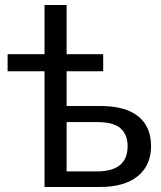

<svg xmlns="http://www.w3.org/2000/svg" viewBox="-20 -744 640 764"><path d="M10.3 -528.3H157.2V-724.1H245.1V-528.3H390.6V-460.4H245.1V-322.3H378.4Q478.5 -322.3 529.8 -281.2Q581.1 -240.2 581.1 -162.6Q581.1 -85.9 528.1 -43Q475.1 0 378.9 0H157.2V-460.4H10.3ZM245.1 -62H365.7Q487.8 -62 487.8 -162.6Q487.8 -208.5 459.5 -233.4Q431.2 -258.3 366.2 -258.3H245.1Z"/></svg>

Font: Cousine
Style: Regular
Weight: 400
Monospace: yes
Designer: Steve Matteson
Foundry: Ascender Corporation
Version: Version 1.20